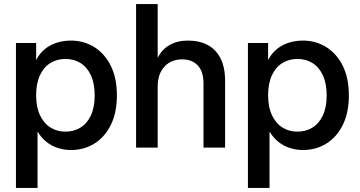

<svg xmlns="http://www.w3.org/2000/svg" viewBox="-20 -731 1784 951"><path d="M59 200V-518H159V-435H160Q177 -468 203.5 -489Q230 -510 263 -520Q296 -530 331 -530Q396 -530 447.5 -497.5Q499 -465 529 -404.5Q559 -344 559 -259Q559 -174 529.5 -113.5Q500 -53 448.5 -20.5Q397 12 331 12Q299 12 268 2.5Q237 -7 211 -27.5Q185 -48 167 -78H166V200ZM304 -79Q346 -79 378.5 -99Q411 -119 430 -159Q449 -199 449 -259Q449 -318 430 -358.5Q411 -399 378.5 -419Q346 -439 304 -439Q263 -439 230 -419Q197 -399 178 -358.5Q159 -318 159 -259Q159 -200 178.5 -159.5Q198 -119 230.5 -99Q263 -79 304 -79Z M654 0V-711H761V-446H762Q782 -486 820 -508Q858 -530 911 -530Q967 -530 1008 -508.5Q1049 -487 1072 -442.5Q1095 -398 1095 -329V0H988V-316Q988 -378 959 -407.5Q930 -437 883 -437Q828 -437 794.5 -401Q761 -365 761 -301V0Z M1208 200V-518H1308V-435H1309Q1326 -468 1352.5 -489Q1379 -510 1412 -520Q1445 -530 1480 -530Q1545 -530 1596.5 -497.5Q1648 -465 1678 -404.5Q1708 -344 1708 -259Q1708 -174 1678.5 -113.5Q1649 -53 1597.5 -20.5Q1546 12 1480 12Q1448 12 1417 2.5Q1386 -7 1360 -27.5Q1334 -48 1316 -78H1315V200ZM1453 -79Q1495 -79 1527.5 -99Q1560 -119 1579 -159Q1598 -199 1598 -259Q1598 -318 1579 -358.5Q1560 -399 1527.5 -419Q1495 -439 1453 -439Q1412 -439 1379 -419Q1346 -399 1327 -358.5Q1308 -318 1308 -259Q1308 -200 1327.5 -159.5Q1347 -119 1379.5 -99Q1412 -79 1453 -79Z"/></svg>

Font: TikTok Sans 24pt Medium
Style: Regular
Weight: 500
Version: Version 4.000